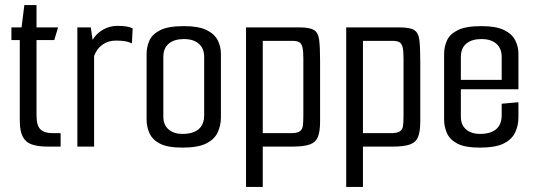

<svg xmlns="http://www.w3.org/2000/svg" viewBox="-20 -578 2109 757"><path d="M168 0Q130 0 105.5 -8.5Q81 -17 69.5 -39.5Q58 -62 58 -102V-420H25V-470H65L76 -558H124V-470H209L194 -420H124V-123Q124 -82 140 -67.5Q156 -53 187 -53H219V0Z M285 0V-470H338L345 -421Q361 -447 387 -461.5Q413 -476 442 -476Q466 -476 479.5 -473.5Q493 -471 503 -466L500 -407Q488 -413 473 -415.5Q458 -418 437 -418Q406 -418 383.5 -401.5Q361 -385 351 -357V0Z M699 4Q640 4 610 -12Q580 -28 569 -53.5Q558 -79 558 -106V-365Q558 -393 569 -418Q580 -443 611.5 -459Q643 -475 705 -475Q763 -475 794.5 -459.5Q826 -444 838.5 -419Q851 -394 851 -366V-115Q851 -83 838 -55.5Q825 -28 792.5 -12Q760 4 699 4ZM699 -50Q741 -50 763 -68.5Q785 -87 785 -124V-354Q785 -387 764 -405.5Q743 -424 705 -424Q667 -424 645.5 -406Q624 -388 624 -354V-118Q624 -85 645 -67.5Q666 -50 699 -50Z M950 -470H1160Q1201 -470 1218 -459.5Q1235 -449 1238.5 -420Q1242 -391 1242 -337V-99Q1242 -60 1233.5 -38.5Q1225 -17 1201.5 -8.5Q1178 0 1132 0H1016V159H950ZM1016 -417V-53H1127Q1151 -53 1161.5 -60Q1172 -67 1174 -82Q1176 -97 1176 -122V-349Q1176 -377 1172.5 -391.5Q1169 -406 1160 -411.5Q1151 -417 1131 -417Z M1345 -470H1555Q1596 -470 1613 -459.5Q1630 -449 1633.5 -420Q1637 -391 1637 -337V-99Q1637 -60 1628.5 -38.5Q1620 -17 1596.5 -8.5Q1573 0 1527 0H1411V159H1345ZM1411 -417V-53H1522Q1546 -53 1556.5 -60Q1567 -67 1569 -82Q1571 -97 1571 -122V-349Q1571 -377 1567.5 -391.5Q1564 -406 1555 -411.5Q1546 -417 1526 -417Z M1872 4Q1813 4 1783 -12Q1753 -28 1742 -53.5Q1731 -79 1731 -106V-365Q1731 -393 1742 -418Q1753 -443 1784.5 -459Q1816 -475 1878 -475Q1936 -475 1967.5 -459.5Q1999 -444 2011.5 -419Q2024 -394 2024 -366V-258L1958 -254V-354Q1958 -387 1937 -405.5Q1916 -424 1878 -424Q1840 -424 1818.5 -406Q1797 -388 1797 -354V-118Q1797 -85 1818 -67.5Q1839 -50 1872 -50Q1914 -50 1936 -68.5Q1958 -87 1958 -124V-169L2024 -175V-115Q2024 -83 2011 -55.5Q1998 -28 1965.5 -12Q1933 4 1872 4ZM1741 -226V-263H2024V-226Z"/></svg>

Font: Smooch Sans Thin Medium
Style: Regular
Weight: 500
Version: Version 1.010